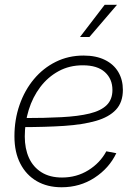

<svg xmlns="http://www.w3.org/2000/svg" viewBox="-20 -769 568 798"><path d="M235.8 9.3Q176.8 9.3 132.8 -16.1Q88.9 -41.5 64.5 -88.9Q40 -136.2 40 -202.6Q40 -272 61.3 -333Q82.5 -394 121.1 -440.2Q159.7 -486.3 212.2 -512.2Q264.6 -538.1 327.1 -538.1Q379.4 -538.1 416 -520Q452.6 -502 471.7 -469.7Q490.7 -437.5 490.7 -395.5Q490.7 -343.8 461.9 -313Q433.1 -282.2 378.9 -266.6Q324.7 -251 247.1 -245.8Q169.4 -240.7 71.8 -240.7L75.7 -278.3Q166.5 -278.3 235.8 -282Q305.2 -285.6 352.3 -297.1Q399.4 -308.6 423.3 -332Q447.3 -355.5 447.3 -395Q447.3 -440.9 416 -469.2Q384.8 -497.6 324.2 -497.6Q268.1 -497.6 223.4 -473.1Q178.7 -448.7 147.2 -407Q115.7 -365.2 99.4 -312.3Q83 -259.3 83 -201.7Q83 -151.4 100.3 -113Q117.7 -74.7 152.3 -53Q187 -31.2 237.8 -31.2Q298.3 -31.2 347.2 -61.5Q396 -91.8 421.9 -140.1L463.4 -132.3Q433.6 -69.8 373 -30.3Q312.5 9.3 235.8 9.3ZM312.5 -615.2 415 -749H466.3L351.6 -615.2Z"/></svg>

Font: Inter 24pt ExtraLight
Style: Italic
Weight: 250
Italic angle: -9.3988°
Version: Version 4.001;git-66647c0bb